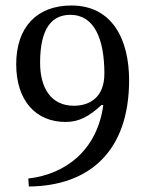

<svg xmlns="http://www.w3.org/2000/svg" viewBox="-20 -666 535 699"><path d="M85 13C306 11 450 -116 450 -374C450 -522 389 -646 240 -646C114 -646 39 -567 39 -432C39 -300 110 -222 219 -222C269 -222 305 -243 350 -284L356 -283C334 -121 221 -32 83 -16ZM126 -438C126 -566 171 -612 236 -612C324 -612 360 -523 360 -398C360 -312 307 -281 249 -281C166 -281 126 -345 126 -438Z"/></svg>

Font: mjx-stx-n
Style: Regular
Weight: 500
Version: 1.0.0